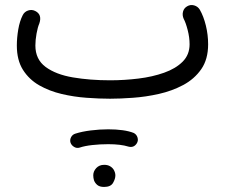

<svg xmlns="http://www.w3.org/2000/svg" viewBox="-20 -363 910 763"><path d="M46.9 -182.1Q46.9 -212.4 52.5 -245.6Q58.1 -278.8 70.3 -302.7Q77.1 -316.4 91.8 -321.3Q106.4 -326.2 120.1 -319.3Q148.4 -305.2 136.2 -269.5Q129.9 -255.4 125.2 -229.5Q120.6 -203.6 120.6 -182.1Q120.6 -127 161.4 -96.9Q202.1 -66.9 269.8 -55.4Q337.4 -43.9 417.5 -43.9Q474.1 -43.9 530 -50.8Q585.9 -57.6 632.1 -74Q678.2 -90.3 705.8 -117.9Q733.4 -145.5 733.4 -187Q733.4 -214.4 725.8 -243.7Q718.3 -272.9 710 -288.1Q703.6 -302.7 707.3 -316.7Q710.9 -330.6 723.6 -337.9Q736.8 -345.7 751.5 -341.6Q766.1 -337.4 773.9 -324.7Q789.1 -298.3 798.1 -261.5Q807.1 -224.6 807.1 -187Q807.1 -127.4 779.8 -88.1Q752.4 -48.8 708 -25.1Q663.6 -1.5 611.3 10.3Q559.1 22 508.1 25.6Q457 29.3 417.5 29.3Q374.5 29.3 324.2 25.6Q273.9 22 225.1 10.5Q176.3 -1 136 -23.9Q95.7 -46.9 71.3 -85.4Q46.9 -124 46.9 -182.1ZM260.3 204.1Q256.8 192.9 262.5 182.1Q268.1 171.4 279.8 168Q305.7 159.7 340.8 155.3Q376 150.9 410.2 150.9Q441.4 150.9 467.5 154.5Q493.7 158.2 511.7 165.5Q522.9 171.4 526.6 183.8Q530.3 196.3 523.4 207Q511.7 225.1 490.7 219.7Q460 210 410.2 210Q377.4 210 346.9 213.4Q316.4 216.8 296.4 223.6Q285.2 227.1 274.7 220.9Q264.2 214.8 260.3 204.1ZM350.6 333.5Q350.6 317.9 362.5 304.9Q374.5 292 394 292Q407.7 292 417 297.4Q426.3 302.7 431.6 311Q438.5 322.8 438.5 334Q438.5 347.7 429.2 363.8Q419.9 379.9 393.6 379.9Q376 379.9 366.7 372.1Q357.4 364.3 353.5 353.5Q350.6 343.8 350.6 333.5Z"/></svg>

Font: Mikhak-DS2-FD Regular
Style: Regular
Weight: 400
Designer: Amin Abedi
Version: Version 3.4